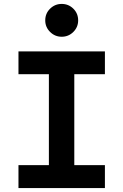

<svg xmlns="http://www.w3.org/2000/svg" viewBox="-20 -954 626 974"><path d="M73.7 0V-116.2H228V-577.6H73.7V-693.4H512.2V-577.6H356.9V-116.2H512.2V0ZM293 -767.6Q258.8 -767.6 234.1 -792Q209.5 -816.4 209.5 -850.6Q209.5 -885.7 234.1 -909.9Q258.8 -934.1 293 -934.1Q327.6 -934.1 352.1 -909.9Q376.5 -885.7 376.5 -850.6Q376.5 -816.4 352.1 -792Q327.6 -767.6 293 -767.6Z"/></svg>

Font: Cascadia Code PL
Style: Bold
Weight: 700
Monospace: yes
Designer: Aaron Bell
Foundry: Saja Typeworks
Version: Version 2404.023; ttfautohint (v1.8.4)